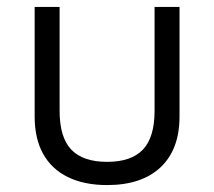

<svg xmlns="http://www.w3.org/2000/svg" viewBox="-20 -519 618 554"><path d="M289 15Q223 15 176 -8Q129 -31 104.5 -75Q80 -119 80 -183V-499H152V-199Q152 -123 185.5 -87.5Q219 -52 289 -52Q359 -52 392.5 -87.5Q426 -123 426 -199V-499H498V-183Q498 -88 443.5 -36.5Q389 15 289 15Z"/></svg>

Font: Maven Pro
Style: Regular
Weight: 400
Designer: Joe Prince
Foundry: Joe Prince
Version: Version 2.103